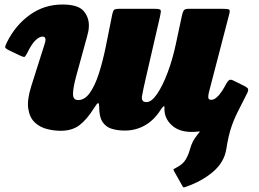

<svg xmlns="http://www.w3.org/2000/svg" viewBox="-20 -559 1148 850"><path d="M11.5 -373.5Q49 -448 112.5 -493.5Q176 -539 256.5 -539Q324 -539 348.8 -511.8Q373.5 -484.5 373.5 -446Q373.5 -432 370.8 -418.8Q368 -405.5 364.5 -394L316.5 -219Q303.5 -170.5 303.2 -143.2Q303 -116 326 -116Q355.5 -116 378.2 -148.5Q401 -181 418.2 -235Q435.5 -289 448.5 -353.5L477 -495.5Q480 -511 485.2 -515.5Q490.5 -520 509 -520H664Q689 -520 691.2 -514Q693.5 -508 688.5 -486.5L624.5 -209Q613.5 -161.5 608.8 -134.2Q604 -107 628.5 -107Q651 -107 675.8 -143.5Q700.5 -180 722.5 -238.8Q744.5 -297.5 758.5 -364L785 -488Q788 -502.5 792.5 -511.2Q797 -520 814.5 -520H965.5Q987.5 -520 993.5 -517.2Q999.5 -514.5 995 -497L905 -151Q902 -140 902 -128.5Q902 -117 915.5 -117Q944 -117 981 -187Q986.5 -197.5 993 -203.2Q999.5 -209 1012 -203L1055.5 -181.5Q1070 -175 1076 -168.8Q1082 -162.5 1075 -148Q1054 -105 1036.5 -71.8Q1019 -38.5 1005.2 0.5Q991.5 39.5 982 100Q973 159 923.5 201.2Q874 243.5 803 268Q795 271 792.5 270.5Q790 270 786.5 262.5L750.5 198.5Q746.5 191 749.2 189.2Q752 187.5 759 184Q789.5 168.5 801.8 147.8Q814 127 819.5 106.5Q827 80.5 833.8 67.8Q840.5 55 854 37.5Q856.5 34.5 860 30Q864 25 864.8 23.8Q865.5 22.5 856.5 23.5Q842.5 25 828 25Q773 25 740.8 -4.2Q708.5 -33.5 708 -75V-85Q708 -91.5 702.8 -87Q697.5 -82.5 692 -74Q662 -26.5 621.2 -3.8Q580.5 19 533 19Q500.5 19 474.8 11.2Q449 3.5 434 -19Q419 -41.5 419 -86Q419 -101.5 415.5 -102.2Q412 -103 407 -96.2Q402 -89.5 397 -81.5Q364.5 -29.5 331.8 -4.8Q299 20 248.5 20Q219 20 188 12.2Q157 4.5 134.2 -16.8Q111.5 -38 105.2 -77Q99 -116 118.5 -178L177.5 -364Q181.5 -377 181.5 -383Q181.5 -397 168.5 -397Q154.5 -397 137.2 -380.8Q120 -364.5 99.5 -322.5Q91.5 -307 87 -306.8Q82.5 -306.5 66.5 -314L19.5 -336.5Q2.5 -345 2.8 -350.8Q3 -356.5 11.5 -373.5Z"/></svg>

Font: Besley* Fatface
Style: Italic
Weight: 900
Italic angle: -13°
Designer: Owen Earl
Foundry: indestructible type*
Version: Version 3.000; ttfautohint (v1.8.3)